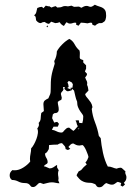

<svg xmlns="http://www.w3.org/2000/svg" viewBox="-20 -797 577 814"><path d="M274 -632Q288 -625 296.5 -609Q305 -593 317 -583Q319 -575 318.5 -569Q318 -563 318 -555Q318 -548 322.5 -546Q327 -544 333 -542V-532L345 -520V-506L340 -494L349 -484Q349 -477 341 -469Q344 -460 347.5 -454Q351 -448 349 -437Q352 -432 353 -425.5Q354 -419 355 -413L341 -398Q342 -392 346 -387Q350 -382 355 -376Q360 -370 365 -362.5Q370 -355 372 -343L369 -335Q372 -306 383 -278Q394 -250 399 -221L407 -211Q408 -198 410.5 -182Q413 -166 416.5 -149.5Q420 -133 425.5 -117.5Q431 -102 437 -91Q448 -91 456 -87.5Q464 -84 474 -82Q484 -86 491 -86Q496 -86 501.5 -80Q507 -74 512 -71Q511 -70 511 -66Q511 -61 513.5 -56Q516 -51 516 -46Q516 -38 513.5 -33Q511 -28 505 -22L510 -15L500 -6L491 -11L494 -21Q492 -22 486 -24Q480 -26 479 -26Q473 -23 467.5 -18.5Q462 -14 455 -14Q448 -14 442 -16.5Q436 -19 430 -21Q422 -16 416.5 -9.5Q411 -3 400 -3Q394 -3 390.5 -7Q387 -11 384 -16Q371 -22 362 -22Q353 -22 344.5 -23.5Q336 -25 326.5 -30.5Q317 -36 305 -52Q305 -57 308 -61Q311 -65 313 -70L324 -76Q334 -89 348 -100L342 -108Q347 -113 350 -119Q353 -125 355 -131Q355 -134 352 -142.5Q349 -151 345 -160Q341 -169 336.5 -175.5Q332 -182 329 -182Q326 -182 323 -181Q320 -180 317 -180Q309 -180 303 -182.5Q297 -185 290 -189Q283 -188 278.5 -183.5Q274 -179 270 -174L278 -166L268 -161L258 -165Q258 -174 253 -179Q248 -184 243 -190Q232 -190 225 -184Q216 -184 206.5 -183.5Q197 -183 188 -182L187 -165Q184 -159 180.5 -154Q177 -149 171 -146Q171 -136 176.5 -127.5Q182 -119 182 -109Q182 -104 175 -100.5Q168 -97 166 -92Q173 -91 178.5 -88Q184 -85 190 -83Q199 -83 206 -87.5Q213 -92 220 -97H222V-87L229 -75Q226 -69 226 -62Q226 -54 227.5 -47Q229 -40 227 -32L232 -20Q224 -20 216 -22Q208 -24 200 -24Q191 -24 182 -21.5Q173 -19 164 -17L150 -22L144 -20Q139 -15 133 -9.5Q127 -4 120 -4Q114 -4 111.5 -6.5Q109 -9 106.5 -12.5Q104 -16 99 -18.5Q94 -21 84 -21Q70 -21 57.5 -27.5Q45 -34 31 -34Q21 -40 21 -54Q21 -67 33 -76Q36 -75 42 -75Q60 -75 78.5 -86.5Q97 -98 108 -112L107 -123Q107 -134 109.5 -145.5Q112 -157 112 -168Q118 -174 124 -185Q130 -196 134.5 -208Q139 -220 140.5 -232Q142 -244 138 -252Q143 -259 144.5 -263.5Q146 -268 144 -276Q152 -284 152.5 -295.5Q153 -307 155 -318L166 -326Q166 -334 165 -340.5Q164 -347 164 -355Q164 -366 170 -371Q176 -376 185 -380Q188 -388 190 -391.5Q192 -395 193 -398.5Q194 -402 194.5 -406.5Q195 -411 195 -420Q195 -436 195.5 -449Q196 -462 198 -474Q200 -486 203.5 -498.5Q207 -511 212 -527L210 -538Q221 -558 221 -579Q228 -593 244 -609Q260 -625 274 -632ZM255 -428H247L249 -417Q247 -412 243 -408.5Q239 -405 238 -399L242 -382L240 -374Q230 -370 225 -365Q225 -357 227 -349Q229 -341 229 -333Q229 -317 210 -317L204 -312L201 -296L210 -277Q213 -278 215.5 -279Q218 -280 221 -280H223L230 -272L225 -260H207L200 -247Q211 -245 220.5 -240Q230 -235 241 -235Q245 -235 248 -238.5Q251 -242 254 -245.5Q257 -249 261.5 -252.5Q266 -256 273 -256L291 -242Q297 -246 301 -251.5Q305 -257 310 -262Q306 -267 305 -274Q304 -281 300 -286Q304 -287 314 -287L316 -276L329 -275Q333 -287 333 -303Q333 -308 329 -313Q325 -318 320 -325.5Q315 -333 311 -342.5Q307 -352 307 -366Q302 -377 299.5 -389Q297 -401 294 -413L284 -422L285 -415Q283 -414 276.5 -412Q270 -410 268 -410Q263 -410 260 -413.5Q257 -417 253 -420ZM266 -448Q271 -438 271 -428L265 -424L280 -418L279 -425H287L289 -439L285 -447L272 -454ZM317 -251 310 -252V-251L313 -249ZM382 -777Q392 -772 401 -769.5Q410 -767 416.5 -763Q423 -759 426.5 -752Q430 -745 430 -730Q430 -723 427.5 -714.5Q425 -706 418 -703Q414 -699 409.5 -699Q405 -699 400 -699Q395 -697 391 -694.5Q387 -692 383 -688L372 -692L370 -700L363 -701L351 -698Q344 -699 337 -700Q330 -701 323 -701L313 -688L303 -692V-700L299 -701Q293 -701 288 -699Q283 -697 277 -697Q269 -697 263 -703Q259 -700 256.5 -695.5Q254 -691 251 -687Q239 -692 233 -703Q228 -701 223.5 -700Q219 -699 214 -699Q210 -701 206 -702Q202 -703 197 -705L188 -696Q183 -696 178 -698.5Q173 -701 169 -704Q161 -704 153 -699Q142 -699 133 -711Q133 -716 131.5 -723Q130 -730 124 -732Q132 -737 134 -746Q136 -755 138 -763Q148 -768 158 -768L164 -762L174 -773L186 -770L188 -771L198 -765Q207 -769 216 -771L223 -765Q237 -765 245 -769Q253 -773 268 -770L283 -773L294 -768L315 -769L325 -764Q330 -767 335.5 -769.5Q341 -772 347 -772Q352 -772 356 -770Q360 -768 365 -768Q368 -768 374 -771.5Q380 -775 382 -777ZM180 -681 177 -684 182 -689 184 -686Z"/></svg>

Font: ErikasBuero
Style: Regular
Weight: 400
Designer: Peter Wiegel
Foundry: Peter Wiegel
Version: Version 1.006